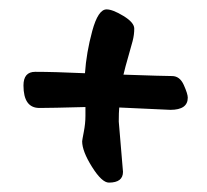

<svg xmlns="http://www.w3.org/2000/svg" viewBox="-20 -554 440 409"><path d="M242 -188Q242 -165 212 -165Q197 -165 176 -198.5Q155 -232 155 -253Q155 -255 158.5 -273Q162 -291 162 -307V-326Q88 -324 64 -324Q30 -324 30 -372Q30 -401 55 -401Q95 -401 161 -398Q164 -442 176.5 -488Q189 -534 207 -534Q220 -534 243 -520Q266 -506 266 -493Q266 -480 262.5 -466.5Q259 -453 253 -432.5Q247 -412 243 -395Q330 -392 346.5 -392Q363 -392 371.5 -373Q380 -354 380 -346Q380 -320 343 -320L234 -325Q233 -315 233 -295Z"/></svg>

Font: Zhi Mang Xing
Style: Regular
Weight: 400
Designer: ZhongQi
Foundry: ZhongQi
Version: Version 2.001